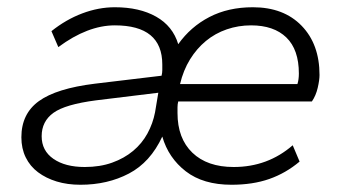

<svg xmlns="http://www.w3.org/2000/svg" viewBox="-20 -500 958 530"><path d="M619 10Q541 10 493 -27Q445 -64 428 -123Q395 -52 336 -21Q277 10 202 10Q166 10 136.5 1Q107 -8 85 -24.5Q63 -41 51 -65.5Q39 -90 39 -121Q39 -186 87.5 -221Q136 -256 242 -269L426 -291Q428 -299 428 -306.5Q428 -314 428 -322Q428 -430 297 -430Q222 -430 141 -370L122 -414Q162 -446 207 -463Q252 -480 297 -480Q365 -480 411 -454Q457 -428 472 -378Q506 -426 558 -453Q610 -480 678 -480Q763 -480 812.5 -429Q862 -378 862 -293Q862 -279 857 -257.5Q852 -236 841 -220H472Q470 -212 470 -204Q470 -196 470 -188Q470 -118 511 -78.5Q552 -39 625 -39Q719 -39 788 -99L807 -54Q769 -22 723.5 -6Q678 10 619 10ZM214 -39Q256 -39 289.5 -51Q323 -63 347.5 -83.5Q372 -104 387 -131.5Q402 -159 408 -190L417 -244L245 -223Q160 -212 127.5 -188.5Q95 -165 95 -124Q95 -84 127.5 -61.5Q160 -39 214 -39ZM673 -430Q638 -430 606 -419Q574 -408 548.5 -387Q523 -366 504.5 -336Q486 -306 477 -268H801Q803 -274 804 -281.5Q805 -289 805 -297Q805 -363 770.5 -396.5Q736 -430 673 -430Z"/></svg>

Font: Celebes Light
Style: Italic
Weight: 300
Italic angle: -10°
Designer: Anugrah Pasau
Foundry: Lafontype
Version: Version 1.000; ttfautohint (v1.8.4)